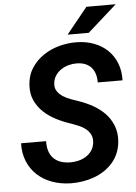

<svg xmlns="http://www.w3.org/2000/svg" viewBox="-60 -946 707 1001"><g transform="rotate(-5 293.5 -445.0)"><path d="M403.8 -189Q407.2 -214.4 398.7 -232.4Q390.1 -250.5 374.3 -263.4Q358.4 -276.4 337.9 -285.2Q317.4 -293.9 297.4 -300.8Q259.3 -313 222.4 -331.8Q185.5 -350.6 157.2 -377Q128.9 -403.3 112.5 -438.7Q96.2 -474.1 99.1 -519.5Q102.1 -570.3 127 -608.4Q151.9 -646.5 189.5 -671.9Q227.1 -697.3 273.2 -709.5Q319.3 -721.7 365.7 -720.7Q414.1 -719.7 455.1 -704.1Q496.1 -688.5 525.4 -660.2Q554.7 -631.8 570.6 -591.8Q586.4 -551.8 585 -502L455.1 -502.4Q455.6 -526.4 449.5 -546.4Q443.4 -566.4 430.9 -580.6Q418.5 -594.7 399.7 -602.5Q380.9 -610.4 355.5 -610.8Q334 -611.3 312.7 -605.7Q291.5 -600.1 273.9 -588.6Q256.3 -577.1 244.1 -559.8Q231.9 -542.5 229 -519Q226.1 -494.1 237.3 -476.8Q248.5 -459.5 267.3 -447.5Q286.1 -435.5 308.1 -427.5Q330.1 -419.4 348.1 -413.6Q386.7 -400.4 421.9 -380.6Q457 -360.8 483.2 -333.5Q509.3 -306.2 523.7 -270.3Q538.1 -234.4 535.2 -189.9Q532.7 -155.3 521 -127Q509.3 -98.6 490 -76.4Q470.7 -54.2 445.6 -37.6Q420.4 -21 391.6 -10.5Q362.8 0 331.5 4.9Q300.3 9.8 269 9.3Q217.8 8.3 173.3 -7.6Q128.9 -23.4 96.2 -53.2Q63.5 -83 45.7 -125.2Q27.8 -167.5 29.3 -221.2L160.2 -220.7Q158.7 -163.1 188.2 -131.8Q217.8 -100.6 276.9 -99.6Q298.3 -99.6 319.6 -104.7Q340.8 -109.9 358.4 -120.8Q376 -131.8 388.2 -148.7Q400.4 -165.5 403.8 -189ZM430.7 -900.4H584L431.2 -764.2H320.3Z"/></g></svg>

Font: Roboto Mono
Style: Bold Italic
Weight: 700
Designer: Google
Version: Version 2.000985; 2015; ttfautohint (v1.3)